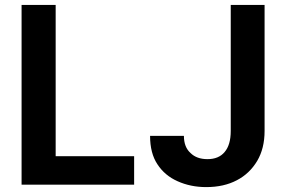

<svg xmlns="http://www.w3.org/2000/svg" viewBox="-20 -750 1167 783"><path d="M207 -730V-113H527V3H68V-730ZM1059 -216Q1059 -145 1029 -94Q998 -42 946 -15Q893 13 821 13Q757 13 704 -11Q652 -34 622 -80Q592 -125 592 -196H730Q730 -150 757 -126Q782 -101 826 -101Q872 -101 896 -130Q921 -159 921 -216V-730H1059Z"/></svg>

Font: Sinter Bold
Style: Regular
Weight: 700
Foundry: Adobe & rsms
Version: Version 1.000